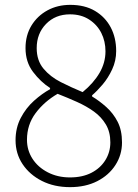

<svg xmlns="http://www.w3.org/2000/svg" viewBox="-20 -757 568 790"><path d="M268 13Q203 13 152.5 -12.5Q102 -38 73 -81.5Q44 -125 44 -180Q44 -231 65.5 -272Q87 -313 120 -342.5Q153 -372 186 -390V-395Q147 -420 116 -461Q85 -502 85 -559Q85 -612 109.5 -652Q134 -692 175.5 -714.5Q217 -737 269 -737Q329 -737 371 -712Q413 -687 435.5 -644.5Q458 -602 458 -547Q458 -507 441.5 -471.5Q425 -436 402 -409Q379 -382 359 -365V-360Q389 -342 417.5 -316.5Q446 -291 464 -256Q482 -221 482 -171Q482 -120 455 -78Q428 -36 380 -11.5Q332 13 268 13ZM320 -378Q365 -415 389.5 -457Q414 -499 414 -546Q414 -587 397 -621Q380 -655 347 -676.5Q314 -698 268 -698Q208 -698 169.5 -658.5Q131 -619 131 -559Q131 -508 159 -474.5Q187 -441 230.5 -419Q274 -397 320 -378ZM268 -27Q319 -27 356 -46Q393 -65 413.5 -98Q434 -131 434 -171Q434 -214 415.5 -245Q397 -276 366.5 -298Q336 -320 297 -337.5Q258 -355 217 -371Q162 -339 126.5 -291.5Q91 -244 91 -182Q91 -139 113.5 -104Q136 -69 176.5 -48Q217 -27 268 -27Z"/></svg>

Font: Noto Sans JP Thin ExtraLight
Style: Regular
Weight: 250
Version: Version 2.004-H2;hotconv 1.0.118;makeotfexe 2.5.65603